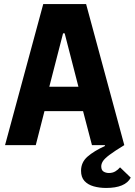

<svg xmlns="http://www.w3.org/2000/svg" viewBox="-20 -718 667 950"><path d="M194 -698H406L595 0Q546 30 521.5 48.5Q497 67 489 80Q481 93 481 105Q481 124 492.5 131Q504 138 519 138Q537 138 550.5 130Q564 122 574 110L627 161Q600 212 505 212Q472 212 443.5 204Q415 196 398 177.5Q381 159 381 127Q381 85 413 57Q445 29 500 4L498 0H435L391 -168H200L157 0H5ZM300 -553H292L224 -289H368Z"/></svg>

Font: Lilex Nerd Font
Style: Bold
Weight: 700
Designer: Mike Abbink, Paul van der Laan, Pieter van Rosmalen, Mikhael Khrustik
Foundry: Mikhael Khrustik
Version: Version 2.400; ttfautohint (v1.8.4.7-5d5b);Nerd Fonts 3.3.0